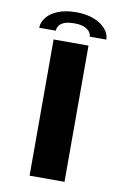

<svg xmlns="http://www.w3.org/2000/svg" viewBox="-91 -881 631 937"><g transform="rotate(10 224.0 -412.5)"><path d="M123.5 0H296.5V-675H123.5ZM211 -825Q158.5 -825 121.5 -810.5Q84.5 -796 64.5 -771.5Q44.5 -747 44.5 -719H127Q127 -732.5 134.8 -744Q142.5 -755.5 160.8 -762.8Q179 -770 211 -770Q239 -770 257.5 -762.8Q276 -755.5 285.2 -744Q294.5 -732.5 294.5 -719H377Q377 -747 355.8 -771.5Q334.5 -796 297 -810.5Q259.5 -825 211 -825Z"/></g></svg>

Font: Anybody ExtraExpanded SemiBold
Style: Regular
Weight: 600
Width: 8
Version: Version 1.113;gftools[0.9.25]